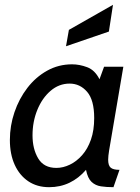

<svg xmlns="http://www.w3.org/2000/svg" viewBox="-20 -767 580 797"><path d="M184 10Q134 10 97.5 -14.5Q61 -39 41 -83Q21 -127 21 -186Q21 -245 40 -301Q59 -357 93.5 -402Q128 -447 175.5 -473.5Q223 -500 279 -500Q310 -500 342 -488Q374 -476 393 -438L412 -490H492L433 -143Q431 -131 430 -121Q429 -111 429 -104Q429 -80 439.5 -71Q450 -62 476 -62L451 10Q422 10 399 6.5Q376 3 360 -12Q344 -27 337 -62Q307 -27 268.5 -8.5Q230 10 184 10ZM214 -70Q242 -70 270 -83.5Q298 -97 321 -123Q344 -149 357.5 -187.5Q371 -226 371 -277Q371 -352 341.5 -386Q312 -420 269 -420Q225 -420 190 -390Q155 -360 135 -311Q115 -262 115 -205Q115 -149 138.5 -109.5Q162 -70 214 -70ZM254 -575 266 -643 449 -747 432 -636Z"/></svg>

Font: Cabin VF Beta
Style: Italic
Weight: 400
Italic angle: -7°
Designer: Pablo Impallari
Foundry: Pablo Impallari. http://www.impallari.com Igino Marini. http://www.ikern.com
Version: Version 2.300